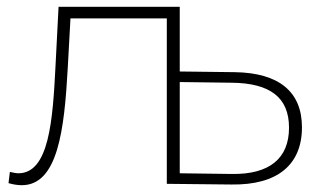

<svg xmlns="http://www.w3.org/2000/svg" viewBox="-20 -540 946 564"><path d="M660 -297C773 -296 829 -254 829 -165C829 -75 772 -27 660 -29L508 -31V-299ZM152 -520 143 -345C135 -186 124 -31 34 -31C27 -31 18 -33 9 -35L5 -2C19 2 32 4 44 4C150 4 169 -159 179 -340L187 -486H470V0L660 2C795 4 867 -56 867 -166C867 -271 799 -326 670 -328L508 -330V-520Z"/></svg>

Font: Montserrat-Alt1 ExtLt
Style: Regular
Weight: 200
Designer: Differentunic
Foundry: Differentunic
Version: Version 7.222